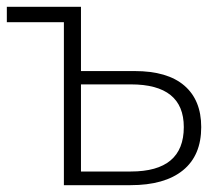

<svg xmlns="http://www.w3.org/2000/svg" viewBox="-21 -542 646 562"><path d="M166 0V-477H-1V-522H216V-334H373Q469 -334 518.5 -291.5Q568 -249 568 -170Q568 -87 514.5 -43.5Q461 0 361 0ZM216 -40H362Q517 -40 517 -170Q517 -295 362 -295H216Z"/></svg>

Font: Montserrat Light
Style: Regular
Weight: 300
Designer: Julieta Ulanovsky
Foundry: Julieta Ulanovsky
Version: Version 9.000; ttfautohint (v1.8.4.7-5d5b)